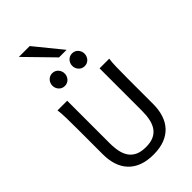

<svg xmlns="http://www.w3.org/2000/svg" viewBox="-350 -1290 1403 1403"><g transform="rotate(-45 351.5 -588.5)"><path d="M612.8 -712.9Q607.9 -683.6 606.7 -630.1Q605.5 -576.7 605.5 -500.5V-251.5Q605.5 -191.9 589.8 -143.3Q574.2 -94.7 542.2 -60.1Q510.3 -25.4 461.4 -6.6Q412.6 12.2 346.7 12.2Q279.8 12.2 230.7 -6.6Q181.6 -25.4 149.4 -60.1Q117.2 -94.7 101.3 -143.3Q85.4 -191.9 85.4 -251.5V-500.5Q85.4 -572.8 84.2 -628.2Q83 -683.6 78.1 -712.9H178.2V-273.4Q178.2 -225.6 186.5 -187.3Q194.8 -148.9 214.4 -121.8Q233.9 -94.7 266.1 -80.3Q298.3 -65.9 346.7 -65.9Q394 -65.9 425.8 -80.3Q457.5 -94.7 476.8 -121.8Q496.1 -148.9 504.4 -187.3Q512.7 -225.6 512.7 -273.4V-712.9ZM179.2 -866.7Q179.2 -880.4 184.1 -892.3Q189 -904.3 197.5 -913.3Q206.1 -922.4 217.5 -927.5Q229 -932.6 242.7 -932.6Q256.3 -932.6 268.1 -927.5Q279.8 -922.4 288.1 -913.3Q296.4 -904.3 301.3 -892.3Q306.2 -880.4 306.2 -866.7Q306.2 -853 301.3 -841.1Q296.4 -829.1 288.1 -820.1Q279.8 -811 268.1 -805.9Q256.3 -800.8 242.7 -800.8Q229 -800.8 217.5 -805.9Q206.1 -811 197.5 -820.1Q189 -829.1 184.1 -841.1Q179.2 -853 179.2 -866.7ZM384.3 -866.7Q384.3 -880.4 389.2 -892.3Q394 -904.3 402.6 -913.3Q411.1 -922.4 422.6 -927.5Q434.1 -932.6 447.8 -932.6Q461.4 -932.6 473.1 -927.5Q484.9 -922.4 493.2 -913.3Q501.5 -904.3 506.3 -892.3Q511.2 -880.4 511.2 -866.7Q511.2 -853 506.3 -841.1Q501.5 -829.1 493.2 -820.1Q484.9 -811 473.1 -805.9Q461.4 -800.8 447.8 -800.8Q434.1 -800.8 422.6 -805.9Q411.1 -811 402.6 -820.1Q394 -829.1 389.2 -841.1Q384.3 -853 384.3 -866.7ZM267.1 -1189 438 -979H359.9L154.8 -1189Z"/></g></svg>

Font: Andika New Basic
Style: Regular
Weight: 400
Designer: Victor Gaultney, Annie Olsen, Julie Remington, Don Collingsworth, Eric Hays
Foundry: SIL International
Version: Version 5.500